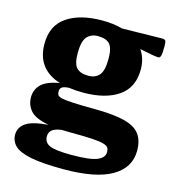

<svg xmlns="http://www.w3.org/2000/svg" viewBox="-112 -627 871 954"><g transform="rotate(15 323.0 -150.0)"><path d="M297.5 -160.5Q257.5 -160.5 224 -165.5Q197.5 -164 187.8 -156.8Q178 -149.5 178 -135Q178 -124 182.2 -116.8Q186.5 -109.5 204.8 -105.2Q223 -101 263.2 -99Q303.5 -97 375.5 -96.5Q471 -96 527 -81.8Q583 -67.5 607.2 -35.8Q631.5 -4 631.5 49.5Q631.5 136.5 549.5 184.5Q467.5 232.5 301 232.5Q192 232.5 132 220.2Q72 208 48.5 184.5Q25 161 25 128Q25 91 57.8 68Q90.5 45 173.5 38.5Q104 26 78.5 -3Q53 -32 53 -71.5Q53 -112 81 -139Q109 -166 174 -176.5Q49 -215.5 49 -346Q49 -440 116.5 -485.8Q184 -531.5 297.5 -531.5Q355 -531.5 401.5 -518.5Q440 -519 480.8 -519.8Q521.5 -520.5 555.2 -521.2Q589 -522 606.5 -522Q621 -522 624.8 -515.5Q628.5 -509 628.5 -486.5Q628.5 -450 624.8 -438.2Q621 -426.5 612.5 -426.5Q604.5 -426.5 583 -430Q561.5 -433.5 516 -443Q544.5 -401.5 544.5 -346Q544.5 -251.5 477.5 -206Q410.5 -160.5 297.5 -160.5ZM301 -248Q335 -248 355.5 -270.5Q376 -293 376 -355.5Q376 -410.5 357.2 -430.8Q338.5 -451 297 -451Q262 -451 241.2 -428.2Q220.5 -405.5 220.5 -343Q220.5 -288 239.8 -268Q259 -248 301 -248ZM179.5 95.5Q179.5 127 208.5 140.2Q237.5 153.5 321.5 153.5Q415.5 153.5 452.2 138.5Q489 123.5 489 94.5Q489 81.5 483.8 72.5Q478.5 63.5 459.5 57.8Q440.5 52 400 49.5Q359.5 47 289.5 47Q264 47 241 46Q207.5 51 193.5 63.2Q179.5 75.5 179.5 95.5Z"/></g></svg>

Font: Newsreader Caption
Style: Bold
Weight: 700
Designer: Hugues Gentile
Foundry: Production Type
Version: Version 1.001